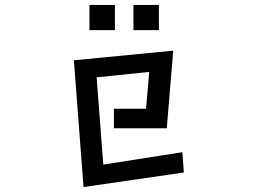

<svg xmlns="http://www.w3.org/2000/svg" viewBox="-20 -730 1040 777"><path d="M520 -710H623V-608H520ZM342 -710H445V-608H342ZM279 -486 681 -525 655 -211H441V-290H571L584 -439L371 -417L398 -64L718 -114L724 -32L318 27Z"/></svg>

Font: Moralerspace Krypton JPDOC
Style: Regular
Weight: 400
Version: v0.0.6; ttfautohint (v1.8.4.7-5d5b-dirty) -l 6 -r 45 -G 200 